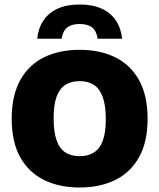

<svg xmlns="http://www.w3.org/2000/svg" viewBox="-20 -824 707 852"><path d="M333.5 8Q243.5 8 175.5 -25.2Q107.5 -58.5 69.8 -126.2Q32 -194 32 -297Q32 -400.5 69.8 -468.5Q107.5 -536.5 175.5 -569.8Q243.5 -603 333.5 -603Q423.5 -603 491.2 -569.8Q559 -536.5 597 -468.5Q635 -400.5 635 -297Q635 -194 597 -126.2Q559 -58.5 491.2 -25.2Q423.5 8 333.5 8ZM333.5 -131Q371 -131 397 -147.5Q423 -164 436.2 -200Q449.5 -236 449.5 -294.5Q449.5 -355.5 436 -393Q422.5 -430.5 396.8 -447.2Q371 -464 333.5 -464Q296 -464 270.2 -447.5Q244.5 -431 231.2 -395.2Q218 -359.5 218 -300.5Q218 -239 231 -201.8Q244 -164.5 269.8 -147.8Q295.5 -131 333.5 -131ZM145 -652Q150 -699.5 173 -733.5Q196 -767.5 236.2 -785.8Q276.5 -804 333.5 -804Q390.5 -804 430.8 -785.8Q471 -767.5 494 -733.5Q517 -699.5 522 -652H413.5Q408.5 -686 389.2 -701.8Q370 -717.5 333.5 -717.5Q297.5 -717.5 278 -701.8Q258.5 -686 253.5 -652Z"/></svg>

Font: Encode Sans SC SemiCondensed ExtraBold
Style: Regular
Weight: 800
Width: 4
Designer: Multiple Designers
Foundry: Impallari Type
Version: Version 3.002